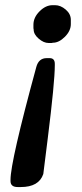

<svg xmlns="http://www.w3.org/2000/svg" viewBox="-20 -530 321 749"><path d="M110.4 -433.6Q110.4 -461.9 134.3 -485.8Q158.2 -509.8 185.1 -509.8H194.8Q216.3 -509.8 236.3 -492.7Q256.3 -475.6 256.3 -452.6V-436Q256.3 -409.7 233.2 -386.5Q210 -363.3 186.5 -363.3L181.6 -362.3H169.4Q150.4 -362.3 130.9 -379.2Q111.3 -396 111.3 -415L110.4 -419.9ZM49.3 199.7Q21 199.7 21 176.3V171.4Q21 100.1 121.6 -268.6Q130.9 -303.2 162.1 -303.2H173.8Q193.8 -303.2 193.8 -280.8V-275.4Q193.8 -210.4 166 12.2L148.9 148.9Q131.8 199.7 61 199.7Z"/></svg>

Font: Averia Serif Libre
Style: Bold Italic
Weight: 700
Italic angle: -6.90001°
Version: Version 1.002